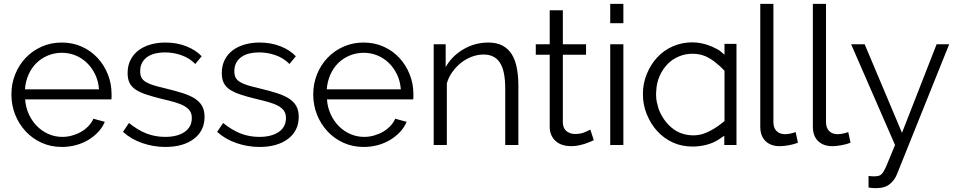

<svg xmlns="http://www.w3.org/2000/svg" viewBox="-20 -750 4949 993"><path d="M300 10Q243 10 195.5 -11.5Q148 -33 113 -70.5Q78 -108 58.5 -157Q39 -206 39 -262Q39 -317 58.5 -365.5Q78 -414 112.5 -450.5Q147 -487 195 -508.5Q243 -530 299 -530Q356 -530 403.5 -508.5Q451 -487 485 -450Q519 -413 538 -365Q557 -317 557 -263Q557 -255 557 -247Q557 -239 556 -236H110Q113 -194 129.5 -158.5Q146 -123 172 -97Q198 -71 231.5 -56.5Q265 -42 303 -42Q328 -42 353 -49Q378 -56 399 -68Q420 -80 437 -97.5Q454 -115 463 -136L522 -120Q510 -91 488 -67.5Q466 -44 437 -26.5Q408 -9 373 0.5Q338 10 300 10ZM492 -288Q489 -330 472.5 -364.5Q456 -399 430.5 -424Q405 -449 371.5 -463Q338 -477 300 -477Q262 -477 228 -463Q194 -449 168.5 -424Q143 -399 127.5 -364Q112 -329 109 -288Z M835 10Q774 10 716 -10Q658 -30 616 -68L647 -114Q691 -78 736.5 -60Q782 -42 834 -42Q897 -42 934.5 -67.5Q972 -93 972 -140Q972 -162 962 -176.5Q952 -191 932.5 -202Q913 -213 883.5 -221.5Q854 -230 815 -239Q770 -250 737 -261Q704 -272 682.5 -286Q661 -300 650.5 -320.5Q640 -341 640 -372Q640 -411 655.5 -441Q671 -471 697.5 -490.5Q724 -510 759.5 -520Q795 -530 835 -530Q895 -530 944 -510.5Q993 -491 1023 -459L990 -419Q961 -449 919.5 -464Q878 -479 833 -479Q806 -479 783 -473.5Q760 -468 742.5 -456Q725 -444 715 -425.5Q705 -407 705 -382Q705 -361 712 -348Q719 -335 735 -325.5Q751 -316 775.5 -308.5Q800 -301 835 -293Q885 -281 923 -269Q961 -257 986.5 -241Q1012 -225 1025 -202Q1038 -179 1038 -146Q1038 -74 983 -32Q928 10 835 10Z M1322 10Q1261 10 1203 -10Q1145 -30 1103 -68L1134 -114Q1178 -78 1223.5 -60Q1269 -42 1321 -42Q1384 -42 1421.5 -67.5Q1459 -93 1459 -140Q1459 -162 1449 -176.5Q1439 -191 1419.5 -202Q1400 -213 1370.5 -221.5Q1341 -230 1302 -239Q1257 -250 1224 -261Q1191 -272 1169.5 -286Q1148 -300 1137.5 -320.5Q1127 -341 1127 -372Q1127 -411 1142.5 -441Q1158 -471 1184.5 -490.5Q1211 -510 1246.5 -520Q1282 -530 1322 -530Q1382 -530 1431 -510.5Q1480 -491 1510 -459L1477 -419Q1448 -449 1406.5 -464Q1365 -479 1320 -479Q1293 -479 1270 -473.5Q1247 -468 1229.5 -456Q1212 -444 1202 -425.5Q1192 -407 1192 -382Q1192 -361 1199 -348Q1206 -335 1222 -325.5Q1238 -316 1262.5 -308.5Q1287 -301 1322 -293Q1372 -281 1410 -269Q1448 -257 1473.5 -241Q1499 -225 1512 -202Q1525 -179 1525 -146Q1525 -74 1470 -32Q1415 10 1322 10Z M1861 10Q1804 10 1756.5 -11.5Q1709 -33 1674 -70.5Q1639 -108 1619.5 -157Q1600 -206 1600 -262Q1600 -317 1619.5 -365.5Q1639 -414 1673.5 -450.5Q1708 -487 1756 -508.5Q1804 -530 1860 -530Q1917 -530 1964.5 -508.5Q2012 -487 2046 -450Q2080 -413 2099 -365Q2118 -317 2118 -263Q2118 -255 2118 -247Q2118 -239 2117 -236H1671Q1674 -194 1690.5 -158.5Q1707 -123 1733 -97Q1759 -71 1792.5 -56.5Q1826 -42 1864 -42Q1889 -42 1914 -49Q1939 -56 1960 -68Q1981 -80 1998 -97.5Q2015 -115 2024 -136L2083 -120Q2071 -91 2049 -67.5Q2027 -44 1998 -26.5Q1969 -9 1934 0.5Q1899 10 1861 10ZM2053 -288Q2050 -330 2033.5 -364.5Q2017 -399 1991.5 -424Q1966 -449 1932.5 -463Q1899 -477 1861 -477Q1823 -477 1789 -463Q1755 -449 1729.5 -424Q1704 -399 1688.5 -364Q1673 -329 1670 -288Z M2661 0H2593V-291Q2593 -384 2565.5 -426Q2538 -468 2481 -468Q2451 -468 2421 -457Q2391 -446 2365.5 -426Q2340 -406 2320 -378.5Q2300 -351 2291 -319V0H2223V-521H2285V-403Q2317 -460 2376.5 -495Q2436 -530 2506 -530Q2549 -530 2579 -514Q2609 -498 2627 -469Q2645 -440 2653 -398Q2661 -356 2661 -305Z M3051 -25Q3045 -22 3033.5 -17Q3022 -12 3007 -7Q2992 -2 2973 2Q2954 6 2933 6Q2911 6 2891 0Q2871 -6 2856 -18.5Q2841 -31 2832 -50Q2823 -69 2823 -94V-467H2751V-521H2823V-697H2891V-521H3011V-467H2891V-113Q2893 -84 2911.5 -70.5Q2930 -57 2954 -57Q2983 -57 3005 -66.5Q3027 -76 3033 -80Z M3136 0V-521H3204V0ZM3136 -630V-730H3204V-630Z M3563 8Q3506 8 3460 -13Q3414 -34 3379 -72Q3346 -108 3325 -159Q3305 -208 3305 -264Q3305 -318 3325 -367Q3345 -416 3378 -452Q3413 -490 3459 -510Q3507 -531 3560 -531Q3611 -531 3662 -509Q3696 -494 3707 -484Q3719 -473 3727 -467V-523H3789V0H3726V-48Q3707 -35 3696 -28Q3671 -11 3633 -1Q3597 8 3563 8ZM3561 -472Q3524 -472 3491 -458Q3456 -443 3433 -419Q3407 -392 3392 -358Q3376 -323 3374 -280Q3373 -271 3373 -263Q3373 -237 3378 -217H3379Q3383 -191 3395 -166Q3412 -131 3437 -105Q3464 -77 3495 -64Q3528 -50 3565 -50Q3591 -50 3614 -57Q3634 -63 3658 -76Q3693 -95 3727 -124V-384Q3705 -408 3673 -433Q3655 -447 3631 -458Q3600 -472 3561 -472Z M3912 -730H3980V-118Q3980 -89 3996 -72.5Q4012 -56 4041 -56Q4052 -56 4067 -59Q4082 -62 4095 -67L4107 -12Q4088 -4 4060.5 1Q4033 6 4013 6Q3966 6 3939 -20.5Q3912 -47 3912 -95Z M4184 -730H4252V-118Q4252 -89 4268 -72.5Q4284 -56 4313 -56Q4324 -56 4339 -59Q4354 -62 4367 -67L4379 -12Q4360 -4 4332.5 1Q4305 6 4285 6Q4238 6 4211 -20.5Q4184 -47 4184 -95Z M4472 160Q4480 161 4487.5 161.5Q4495 162 4502 162Q4520 162 4530.5 157Q4541 152 4551 135Q4561 118 4573.5 86Q4586 54 4609 0L4382 -521H4452L4645 -63L4824 -521H4889L4619 151Q4608 180 4582.5 201.5Q4557 223 4513 223Q4503 223 4494 222.5Q4485 222 4472 220Z"/></svg>

Font: Oxford Sans
Style: Regular
Weight: 400
Designer: Matt McInerney, Pablo Impallari, Rodrigo Fuenzalida
Foundry: Matt McInerney, Pablo Impallari, Rodrigo Fuenzalida
Version: Version 3.000g; ttfautohint (v1.5) -l 8 -r 28 -G 28 -x 14 -D